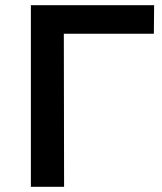

<svg xmlns="http://www.w3.org/2000/svg" viewBox="-20 -720 625 740"><path d="M573 -590H226L227 0H99V-700H574Z"/></svg>

Font: Montserrat Alternates SemiBold
Style: Regular
Weight: 600
Designer: Julieta Ulanovsky
Foundry: Julieta Ulanovsky
Version: Version 7.200